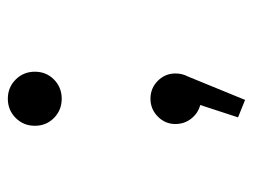

<svg xmlns="http://www.w3.org/2000/svg" viewBox="-98 -426 646 490"><g transform="rotate(-90 225.0 -181.0)"><path d="M267 -366.2Q247 -346.5 218 -346.5Q189 -346.5 169 -366.2Q149 -386 149 -415Q149 -444 169 -464Q189 -484 218 -484Q247 -484 267 -464Q287 -444 287 -415Q287 -386 267 -366.2ZM282.5 -56.5Q282.5 -39 275 -25L215 121.5L170.5 103.5L202 7Q181 1.5 167.2 -16Q153.5 -33.5 153.5 -56.5Q153.5 -82.5 172.5 -101.2Q191.5 -120 218 -120Q245 -120 263.8 -101.2Q282.5 -82.5 282.5 -56.5Z"/></g></svg>

Font: League Mono Condensed Light
Style: Regular
Weight: 300
Width: 1
Designer: Tyler Finck
Foundry: The League of Moveable Type / Tyler Finck
Version: Version 2.210